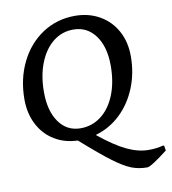

<svg xmlns="http://www.w3.org/2000/svg" viewBox="-93 -731 926 1031"><g transform="rotate(-10 370.0 -215.5)"><path d="M740 147Q647 219 627 219Q580 219 540.5 203.5Q501 188 444 145.5Q387 103 284 12Q213 10 157.5 -24Q102 -58 71 -118Q40 -178 40 -254Q40 -366 84.5 -456.5Q129 -547 207.5 -598.5Q286 -650 384 -650Q459 -650 518 -616.5Q577 -583 610 -523Q643 -463 643 -385Q643 -292 610.5 -212.5Q578 -133 520 -78Q462 -23 386 -1V1Q470 69 532 98.5Q594 128 651 128Q694 128 731 118L736 121ZM311 -50Q374 -50 423.5 -88Q473 -126 500.5 -195Q528 -264 528 -354Q528 -457 483 -518Q438 -579 363 -579Q301 -579 253 -541Q205 -503 177.5 -434Q150 -365 150 -275Q150 -172 193.5 -111Q237 -50 311 -50Z"/></g></svg>

Font: Alegreya Medium
Style: Italic
Weight: 500
Italic angle: -7°
Designer: Juan Pablo del Peral
Foundry: Huerta Tipografica
Version: Version 2.008; ttfautohint (v1.8)